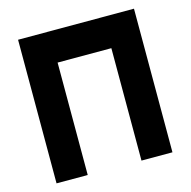

<svg xmlns="http://www.w3.org/2000/svg" viewBox="-103 -802 899 904"><g transform="rotate(-15 346.0 -350.0)"><path d="M63 -700V0H215V-548H477V0H628V-700Z"/></g></svg>

Font: Unageo
Style: ExtraBold
Weight: 800
Designer: Richard Sepsi
Foundry: Richard Sepsi
Version: Version 2.000